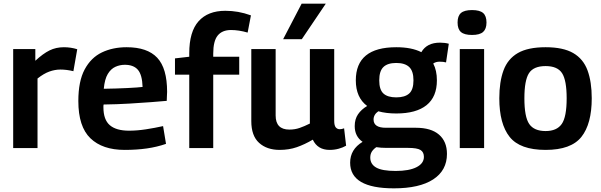

<svg xmlns="http://www.w3.org/2000/svg" viewBox="-20 -809 3284 1049"><path d="M173 -541V-477Q215 -516 250.5 -533.5Q286 -551 329 -551Q367 -551 402 -540L381 -420Q344 -429 310 -429Q280 -429 249.5 -418Q219 -407 185 -380V0H52V-541Z M661 10Q540 10 474 -53.5Q408 -117 408 -257Q408 -365 442.5 -429.5Q477 -494 536.5 -522.5Q596 -551 672 -551Q785 -551 839 -493.5Q893 -436 893 -307Q893 -299 892 -285Q891 -271 891 -258Q859 -255 806 -251Q753 -247 686.5 -243Q620 -239 546 -238Q545 -234 545 -230.5Q545 -227 545 -223Q545 -155 580 -125Q615 -95 685 -95Q729 -95 777.5 -102.5Q826 -110 871 -120L887 -23Q838 -6 782.5 2Q727 10 661 10ZM547 -324Q616 -325 676 -328Q736 -331 759 -334Q757 -400 733.5 -427.5Q710 -455 662 -455Q635 -455 610.5 -444Q586 -433 569 -405Q552 -377 547 -324Z M1014 0V-401H936V-490L1014 -499V-518Q1014 -636 1065 -693Q1116 -750 1211 -750Q1247 -750 1281 -744Q1315 -738 1351 -725L1333 -631Q1285 -645 1242 -645Q1194 -645 1169.5 -615Q1145 -585 1145 -516V-499H1287V-401H1145V0Z M1508 10Q1438 10 1395.5 -28.5Q1353 -67 1353 -147V-541H1486V-178Q1486 -101 1561 -101Q1591 -101 1617 -110Q1643 -119 1673 -134V-541H1806V-149Q1806 -123 1814.5 -113Q1823 -103 1836 -103Q1848 -103 1860 -108L1871 -13Q1854 -3 1830.5 3.5Q1807 10 1781 10Q1715 10 1689 -46Q1645 -20 1602 -5Q1559 10 1508 10ZM1527 -595 1628 -789H1760L1629 -595Z M2145 -189Q2090 -189 2047 -201Q2021 -183 2021 -156Q2021 -111 2088 -111H2252Q2335 -111 2378.5 -73.5Q2422 -36 2422 32Q2422 122 2347 171Q2272 220 2132 220Q1893 220 1893 80Q1893 7 1961 -34Q1918 -64 1918 -120Q1918 -158 1936 -184.5Q1954 -211 1986 -230Q1924 -276 1924 -370Q1924 -551 2145 -551Q2229 -551 2282 -524Q2312 -576 2384 -576Q2410 -576 2432 -570L2417 -468Q2403 -472 2382 -472Q2361 -472 2347 -462Q2367 -424 2367 -370Q2367 -280 2310.5 -234.5Q2254 -189 2145 -189ZM2145 -277Q2192 -277 2215.5 -298Q2239 -319 2239 -370Q2239 -421 2215.5 -443Q2192 -465 2145 -465Q2098 -465 2075 -443Q2052 -421 2052 -370Q2052 -319 2075 -298Q2098 -277 2145 -277ZM2003 52Q2003 88 2035.5 106.5Q2068 125 2142 125Q2215 125 2255.5 104.5Q2296 84 2296 48Q2296 22 2277.5 10.5Q2259 -1 2209 -1H2091Q2061 -1 2036 -5Q2020 6 2011.5 19.5Q2003 33 2003 52Z M2559 -618Q2517 -618 2498.5 -634Q2480 -650 2480 -686Q2480 -722 2498.5 -738Q2517 -754 2559 -754Q2601 -754 2619.5 -738Q2638 -722 2638 -686Q2638 -651 2619.5 -634.5Q2601 -618 2559 -618ZM2492 0V-541H2625V0Z M2708 -272Q2708 -362 2731 -424.5Q2754 -487 2809 -519Q2864 -551 2961 -551Q3057 -551 3112 -519Q3167 -487 3190 -424.5Q3213 -362 3213 -272Q3213 -132 3156.5 -61Q3100 10 2961 10Q2821 10 2764.5 -61Q2708 -132 2708 -272ZM2845 -272Q2845 -170 2871.5 -131.5Q2898 -93 2961 -93Q3022 -93 3049 -131.5Q3076 -170 3076 -272Q3076 -370 3051 -409Q3026 -448 2961 -448Q2895 -448 2870 -409Q2845 -370 2845 -272Z"/></svg>

Font: Georama SemiBold
Style: Regular
Weight: 600
Designer: Jean-Baptiste Levee
Foundry: Production Type
Version: Version 1.000